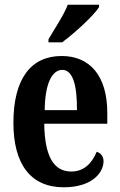

<svg xmlns="http://www.w3.org/2000/svg" viewBox="-20 -786 509 816"><path d="M186 -619V-606H244C298 -646 380 -721 401 -756V-766H268C251 -721 212 -664 186 -619ZM251 10C371 10 420 -52 420 -101C420 -123 407 -136 391 -141C372 -95 339 -57 283 -57C209 -57 170 -120 168 -260H436V-306C436 -464 362 -548 242 -548C112 -548 37 -452 37 -264C37 -90 109 10 251 10ZM307 -318H170C171 -428 200 -489 245 -489C290 -489 308 -422 307 -318Z"/></svg>

Font: Noto Serif Tamil ExtraCondensed
Style: Bold Italic
Weight: 700
Width: 2
Italic angle: -12°
Designer: Indian Type Foundry, Tom Grace, and the Monotype Design Team
Foundry: Monotype Imaging Inc.
Version: Version 2.003